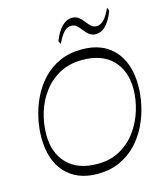

<svg xmlns="http://www.w3.org/2000/svg" viewBox="-135 -1042 991 1151"><g transform="rotate(-15 360.5 -466.0)"><path d="M327 8Q202 8 129.5 -70Q57 -148 57 -290Q57 -348 70.5 -410Q84 -472 112 -530.5Q140 -589 184 -636Q228 -683 288.5 -710.5Q349 -738 428 -738Q556 -738 627.5 -659Q699 -580 699 -440Q699 -383 685.5 -320.5Q672 -258 644 -200Q616 -142 572 -95Q528 -48 467 -20Q406 8 327 8ZM343 -50Q423 -50 483.5 -84Q544 -118 584.5 -174Q625 -230 645.5 -297.5Q666 -365 666 -432Q665 -544 599.5 -610Q534 -676 412 -676Q334 -676 274 -644Q214 -612 173 -558Q132 -504 111 -436.5Q90 -369 90 -297Q90 -185 155.5 -117.5Q221 -50 343 -50ZM315 -802 305 -821Q326 -875 354.5 -905Q383 -935 419 -936Q444 -936 460.5 -923Q477 -910 490 -892.5Q503 -875 517 -862Q531 -849 551 -849Q575 -850 595.5 -870Q616 -890 639 -940L647 -920Q628 -868 600 -836.5Q572 -805 534 -804Q510 -804 493.5 -817Q477 -830 464 -847.5Q451 -865 437 -878Q423 -891 402 -891Q377 -890 357.5 -870Q338 -850 315 -802Z"/></g></svg>

Font: Savate ExtraLight
Style: Italic
Weight: 200
Italic angle: -11°
Designer: Max Esnée
Foundry: Plomb Type
Version: Version 2.000